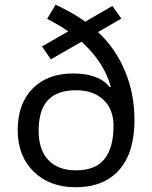

<svg xmlns="http://www.w3.org/2000/svg" viewBox="-20 -785 645 815"><path d="M550.8 -274.9Q550.8 -137.2 485.8 -63.7Q420.9 9.8 300.8 9.8Q190.9 9.8 123 -56.4Q55.2 -122.6 55.2 -232.9Q55.2 -344.7 118.4 -408.9Q181.6 -473.1 290 -473.1Q399.9 -473.1 445.8 -415L450.2 -417Q421.4 -521.5 326.2 -607.9L195.8 -533.2L158.2 -587.9L270 -651.9Q228 -680.2 180.2 -705.1L215.8 -765.1Q292 -729.5 341.8 -692.9L457 -759.8L495.1 -706.1L396 -648.9Q469.7 -580.6 510.3 -484.1Q550.8 -387.7 550.8 -274.9ZM461.9 -251Q461.9 -320.8 419.2 -361.3Q376.5 -401.9 303.2 -401.9Q222.2 -401.9 183.1 -359.6Q144 -317.4 144 -230Q144 -149.4 185.1 -105.7Q226.1 -62 303.2 -62Q385.7 -62 423.8 -110.4Q461.9 -158.7 461.9 -251Z"/></svg>

Font: NotoPenekeko
Style: Regular
Weight: 400
Designer: Monotype Design team
Foundry: Monotype Imaging Inc.
Version: Version 1.04